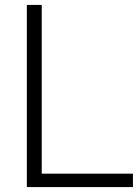

<svg xmlns="http://www.w3.org/2000/svg" viewBox="-20 -760 566 780"><path d="M89 0V-740H149.5V-54.5H520V0Z"/></svg>

Font: Encode Sans Light
Style: Regular
Weight: 300
Designer: Multiple Designers
Foundry: Impallari Type
Version: Version 2.000